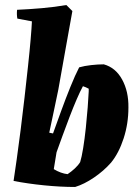

<svg xmlns="http://www.w3.org/2000/svg" viewBox="-20 -732 553 764"><path d="M279 12Q221 12 156 5.5Q91 -1 34 -12Q39 -45 46.5 -98Q54 -151 62 -214Q70 -277 77.5 -343Q85 -409 91.5 -469Q98 -529 102 -576Q106 -623 107 -647L49 -658Q46 -675 48 -693Q95 -695 146.5 -699.5Q198 -704 244 -712L268 -688Q254 -611 240 -532Q226 -453 212 -375Q203 -332 194 -289Q185 -246 176 -204L191 -201Q205 -240 223 -289.5Q241 -339 260 -386Q279 -433 295 -464Q316 -470 343 -473Q370 -476 393 -476Q440 -463 466 -415.5Q492 -368 491 -304Q491 -240 472 -181.5Q453 -123 422 -85Q393 -52 354 -25.5Q315 1 279 12ZM249 -39Q264 -49 277.5 -61.5Q291 -74 299 -87Q305 -106 311 -143Q317 -180 321.5 -223Q326 -266 329 -305Q332 -344 333 -368V-379Q322 -385 310 -389Q299 -369 285 -336.5Q271 -304 256.5 -266Q242 -228 228.5 -191Q215 -154 205 -126L194 -59Q222 -42 249 -39Z"/></svg>

Font: Albura ExtraBold
Style: Italic
Weight: 758
Italic angle: -7°
Designer: Mercedes Jáuregui
Foundry: Omnibus-Type Team
Version: Version 1.000; ttfautohint (v1.8.3)